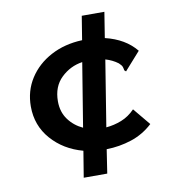

<svg xmlns="http://www.w3.org/2000/svg" viewBox="-79 -693 758 836"><g transform="rotate(-10 300.0 -275.0)"><path d="M328 73H224L243 -43Q158 -66 104.5 -127Q51 -188 51 -272Q51 -341 86 -395.5Q121 -450 182 -482.5Q243 -515 321 -518L338 -623H438L420 -510Q508 -489 556 -430L492 -358L486 -351L479 -357Q478 -365 475.5 -372.5Q473 -380 461 -391Q437 -409 406 -418L359 -126Q394 -129 427 -142Q460 -155 487 -183L550 -107Q508 -68 454.5 -50.5Q401 -33 344 -32ZM171 -274Q171 -227 195.5 -193.5Q220 -160 259 -142L305 -424Q251 -416 211 -377.5Q171 -339 171 -274Z"/></g></svg>

Font: Inconsolata Expanded Bold
Style: Regular
Weight: 700
Width: 7
Monospace: yes
Designer: Raph Levien, Cyreal, Brenton Simpson
Foundry: Raph Levien, Cyreal, Google
Version: Version 3.001; ttfautohint (v1.8.2.53-6de2)